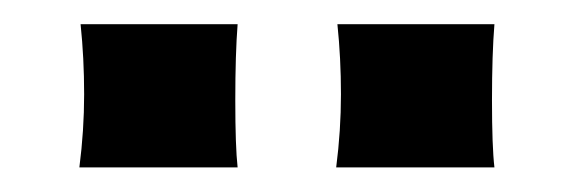

<svg xmlns="http://www.w3.org/2000/svg" viewBox="-20 -718 464 157"><path d="M384.3 -698.2Q382.3 -673.8 382.3 -636Q382.3 -598.1 384.3 -581.1H254.9Q258.8 -611.3 258.8 -640.9Q258.8 -670.4 255.9 -698.2ZM174.3 -698.2Q172.4 -673.8 172.4 -636Q172.4 -598.1 174.3 -581.1H44.9Q48.8 -611.3 48.8 -640.9Q48.8 -670.4 45.9 -698.2Z"/></svg>

Font: Hammersmith One
Style: Regular
Weight: 400
Designer: Nicole Fally
Foundry: Nicole Fally
Version: Version 1.003